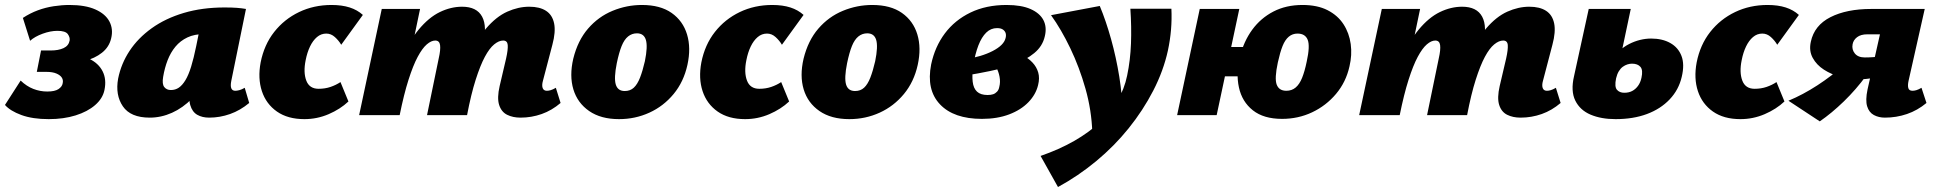

<svg xmlns="http://www.w3.org/2000/svg" viewBox="-40 -463 7787 772"><path d="M156 16Q91 16 46 -0.5Q1 -17 -20 -41L43 -139Q67 -116 94 -105.5Q121 -95 150 -95Q181 -95 195.5 -105Q210 -115 212 -128Q215 -141 208.5 -151Q202 -161 186.5 -167.5Q171 -174 147 -174H108L125 -260H164Q195 -260 215.5 -269.5Q236 -279 240 -300Q242 -313 232.5 -326Q223 -339 191 -339Q163 -339 131.5 -327.5Q100 -316 81 -299L52 -391Q81 -410 112 -421.5Q143 -433 176 -438Q209 -443 239 -443Q303 -443 343.5 -425Q384 -407 400 -376.5Q416 -346 407 -309Q399 -274 370 -251Q341 -228 300 -218Q259 -208 216 -208L223 -245Q280 -245 318 -227Q356 -209 372.5 -176.5Q389 -144 380 -101Q373 -67 342.5 -40.5Q312 -14 264 1Q216 16 156 16Z M562 10Q485 10 454 -35.5Q423 -81 435 -147Q447 -207 481 -258.5Q515 -310 570 -349.5Q625 -389 699 -411Q773 -433 863 -433Q893 -433 912.5 -431.5Q932 -430 949 -427L890 -138Q882 -98 906 -98Q913 -98 922.5 -100.5Q932 -103 944 -110L962 -49Q926 -19 885 -4.5Q844 10 801 10Q773 10 753 -1.5Q733 -13 725 -40.5Q717 -68 726 -117L753 -249L839 -277Q824 -210 796.5 -157Q769 -104 732 -66.5Q695 -29 651.5 -9.5Q608 10 562 10ZM647 -101Q665 -101 679 -110.5Q693 -120 705.5 -140.5Q718 -161 728.5 -195Q739 -229 749 -278L769 -377L827 -320Q815 -324 804 -325Q793 -326 781 -326Q742 -326 713.5 -312.5Q685 -299 665.5 -275.5Q646 -252 634 -221Q622 -190 616 -154Q611 -125 620.5 -113Q630 -101 647 -101Z M1184 16Q1117 16 1073.5 -14.5Q1030 -45 1013 -96.5Q996 -148 1008 -212Q1022 -283 1062.5 -334.5Q1103 -386 1162.5 -414.5Q1222 -443 1293 -443Q1335 -443 1366 -433Q1397 -423 1419 -403L1332 -283Q1322 -300 1306.5 -314Q1291 -328 1272 -328Q1251 -328 1234.5 -314Q1218 -300 1206.5 -276Q1195 -252 1189 -221Q1179 -172 1191.5 -139Q1204 -106 1241 -106Q1267 -106 1289 -113.5Q1311 -121 1329 -133L1361 -55Q1328 -24 1281.5 -4Q1235 16 1184 16Z M2053 10Q2022 10 1999 -1.5Q1976 -13 1967 -41Q1958 -69 1969 -117L1995 -228Q2003 -264 2001.5 -282Q2000 -300 1983 -300Q1966 -300 1947 -284.5Q1928 -269 1909.5 -234.5Q1891 -200 1872.5 -142Q1854 -84 1838 0H1779Q1804 -130 1838.5 -215Q1873 -300 1914 -348Q1955 -396 1999.5 -416Q2044 -436 2088 -436Q2130 -436 2155.5 -419.5Q2181 -403 2188 -369Q2195 -335 2181 -283L2143 -138Q2138 -120 2142 -109Q2146 -98 2159 -98Q2166 -98 2174.5 -100.5Q2183 -103 2195 -110L2214 -49Q2179 -19 2138 -4.5Q2097 10 2053 10ZM1404 0 1495 -427H1649L1560 0ZM1511 0Q1535 -126 1568.5 -210Q1602 -294 1643 -343.5Q1684 -393 1728.5 -414.5Q1773 -436 1818 -436Q1877 -436 1898.5 -396Q1920 -356 1901 -283L1832 0H1677L1724 -228Q1732 -263 1729.5 -281.5Q1727 -300 1710 -300Q1694 -300 1676 -284.5Q1658 -269 1639.5 -234.5Q1621 -200 1602.5 -142Q1584 -84 1567 0Z M2449 16Q2376 16 2329 -16.5Q2282 -49 2265.5 -103.5Q2249 -158 2265 -227Q2283 -300 2324.5 -348Q2366 -396 2423 -419.5Q2480 -443 2541 -443Q2615 -443 2660.5 -411Q2706 -379 2722.5 -324.5Q2739 -270 2724 -202Q2709 -134 2668.5 -85Q2628 -36 2571 -10Q2514 16 2449 16ZM2472 -97Q2494 -97 2508.5 -110.5Q2523 -124 2533.5 -151Q2544 -178 2553 -217Q2565 -276 2557 -302.5Q2549 -329 2521 -329Q2501 -329 2485.5 -316.5Q2470 -304 2459.5 -278Q2449 -252 2440 -209Q2428 -149 2436 -123Q2444 -97 2472 -97Z M2956 16Q2889 16 2845.5 -14.5Q2802 -45 2785 -96.5Q2768 -148 2780 -212Q2794 -283 2834.5 -334.5Q2875 -386 2934.5 -414.5Q2994 -443 3065 -443Q3107 -443 3138 -433Q3169 -423 3191 -403L3104 -283Q3094 -300 3078.5 -314Q3063 -328 3044 -328Q3023 -328 3006.5 -314Q2990 -300 2978.5 -276Q2967 -252 2961 -221Q2951 -172 2963.5 -139Q2976 -106 3013 -106Q3039 -106 3061 -113.5Q3083 -121 3101 -133L3133 -55Q3100 -24 3053.5 -4Q3007 16 2956 16Z M3375 16Q3302 16 3255 -16.5Q3208 -49 3191.5 -103.5Q3175 -158 3191 -227Q3209 -300 3250.5 -348Q3292 -396 3349 -419.5Q3406 -443 3467 -443Q3541 -443 3586.5 -411Q3632 -379 3648.5 -324.5Q3665 -270 3650 -202Q3635 -134 3594.5 -85Q3554 -36 3497 -10Q3440 16 3375 16ZM3398 -97Q3420 -97 3434.5 -110.5Q3449 -124 3459.5 -151Q3470 -178 3479 -217Q3491 -276 3483 -302.5Q3475 -329 3447 -329Q3427 -329 3411.5 -316.5Q3396 -304 3385.5 -278Q3375 -252 3366 -209Q3354 -149 3362 -123Q3370 -97 3398 -97Z M3908 15Q3795 15 3739.5 -43.5Q3684 -102 3704 -204Q3719 -275 3759 -328.5Q3799 -382 3862 -412.5Q3925 -443 4007 -443Q4067 -443 4104 -426.5Q4141 -410 4155.5 -382Q4170 -354 4161 -317Q4152 -277 4118.5 -249.5Q4085 -222 4038.5 -205Q3992 -188 3941.5 -177.5Q3891 -167 3847 -160L3842 -225Q3907 -235 3951.5 -258Q3996 -281 4003 -309Q4006 -319 4004 -328Q4002 -337 3993.5 -343.5Q3985 -350 3969 -350Q3944 -350 3925.5 -332Q3907 -314 3894 -280.5Q3881 -247 3873 -199Q3868 -161 3871 -134.5Q3874 -108 3888.5 -94.5Q3903 -81 3931 -81Q3944 -81 3953 -84Q3962 -87 3969 -94.5Q3976 -102 3978 -114Q3983 -133 3979 -154.5Q3975 -176 3965.5 -192.5Q3956 -209 3946 -212L4022 -259Q4049 -253 4072 -241Q4095 -229 4111.5 -211.5Q4128 -194 4134.5 -171.5Q4141 -149 4134 -121Q4125 -83 4095 -52Q4065 -21 4017.5 -3Q3970 15 3908 15Z M4214 289 4144 164Q4219 138 4278.5 104Q4338 70 4381.5 29.5Q4425 -11 4453 -58Q4481 -105 4492 -159Q4505 -221 4507.5 -288Q4510 -355 4505 -428H4670Q4672 -386 4668.5 -344Q4665 -302 4656 -260Q4638 -178 4597 -98.5Q4556 -19 4498 53Q4440 125 4367.5 185Q4295 245 4214 289ZM4352 69Q4349 -20 4324.5 -106.5Q4300 -193 4263.5 -269Q4227 -345 4186 -402L4382 -439Q4407 -379 4427.5 -305.5Q4448 -232 4460.5 -154.5Q4473 -77 4474 -3Z M4693 0 4784 -427H4943L4852 0ZM4805 -156 4831 -274H5053L5027 -156ZM5115 15Q5041 15 4997.5 -19.5Q4954 -54 4941.5 -111.5Q4929 -169 4946 -236Q4961 -297 4995 -343.5Q5029 -390 5080 -416.5Q5131 -443 5197 -443Q5257 -443 5298 -422Q5339 -401 5362 -365.5Q5385 -330 5391 -286Q5397 -242 5386 -196Q5372 -133 5332 -85.5Q5292 -38 5236 -11.5Q5180 15 5115 15ZM5132 -98Q5154 -98 5169.5 -111Q5185 -124 5195.5 -150Q5206 -176 5214 -215Q5228 -278 5218 -303Q5208 -328 5177 -328Q5157 -328 5142 -315.5Q5127 -303 5117 -278Q5107 -253 5098 -212Q5084 -147 5093.5 -122.5Q5103 -98 5132 -98Z M6074 10Q6043 10 6020 -1.5Q5997 -13 5988 -41Q5979 -69 5990 -117L6016 -228Q6024 -264 6022.5 -282Q6021 -300 6004 -300Q5987 -300 5968 -284.5Q5949 -269 5930.5 -234.5Q5912 -200 5893.5 -142Q5875 -84 5859 0H5800Q5825 -130 5859.5 -215Q5894 -300 5935 -348Q5976 -396 6020.5 -416Q6065 -436 6109 -436Q6151 -436 6176.5 -419.5Q6202 -403 6209 -369Q6216 -335 6202 -283L6164 -138Q6159 -120 6163 -109Q6167 -98 6180 -98Q6187 -98 6195.5 -100.5Q6204 -103 6216 -110L6235 -49Q6200 -19 6159 -4.5Q6118 10 6074 10ZM5425 0 5516 -427H5670L5581 0ZM5532 0Q5556 -126 5589.5 -210Q5623 -294 5664 -343.5Q5705 -393 5749.5 -414.5Q5794 -436 5839 -436Q5898 -436 5919.5 -396Q5941 -356 5922 -283L5853 0H5698L5745 -228Q5753 -263 5750.5 -281.5Q5748 -300 5731 -300Q5715 -300 5697 -284.5Q5679 -269 5660.5 -234.5Q5642 -200 5623.5 -142Q5605 -84 5588 0Z M6456 16Q6398 16 6355.5 -2Q6313 -20 6294 -58.5Q6275 -97 6289 -157L6348 -427H6517L6458 -148Q6451 -114 6461.5 -102Q6472 -90 6491 -90Q6509 -90 6522.5 -97Q6536 -104 6546 -117.5Q6556 -131 6560 -150Q6567 -181 6556 -194Q6545 -207 6522 -207Q6513 -207 6503.5 -204Q6494 -201 6485 -194.5Q6476 -188 6469 -176.5Q6462 -165 6458 -148L6436 -218Q6452 -241 6470.5 -258Q6489 -275 6510.5 -286Q6532 -297 6554.5 -302.5Q6577 -308 6599 -308Q6644 -308 6676 -290Q6708 -272 6721 -238Q6734 -204 6722 -154Q6710 -102 6673.5 -63.5Q6637 -25 6582 -4.5Q6527 16 6456 16Z M6958 16Q6891 16 6847.5 -14.5Q6804 -45 6787 -96.5Q6770 -148 6782 -212Q6796 -283 6836.5 -334.5Q6877 -386 6936.5 -414.5Q6996 -443 7067 -443Q7109 -443 7140 -433Q7171 -423 7193 -403L7106 -283Q7096 -300 7080.5 -314Q7065 -328 7046 -328Q7025 -328 7008.5 -314Q6992 -300 6980.5 -276Q6969 -252 6963 -221Q6953 -172 6965.5 -139Q6978 -106 7015 -106Q7041 -106 7063 -113.5Q7085 -121 7103 -133L7135 -55Q7102 -24 7055.5 -4Q7009 16 6958 16Z M7539 10Q7514 10 7494.5 -0.5Q7475 -11 7467.5 -35.5Q7460 -60 7469 -103L7519 -325H7468Q7442 -325 7427 -313.5Q7412 -302 7409 -285Q7405 -264 7418 -248Q7431 -232 7458 -232Q7496 -232 7527 -237.5Q7558 -243 7571 -251L7552 -173Q7524 -156 7493.5 -150Q7463 -144 7430 -144Q7396 -144 7359.5 -154Q7323 -164 7293.5 -183Q7264 -202 7248.5 -230.5Q7233 -259 7241 -295Q7255 -361 7320 -394Q7385 -427 7484 -427H7699L7634 -138Q7630 -120 7633 -109Q7636 -98 7650 -98Q7657 -98 7665.5 -100.5Q7674 -103 7686 -110L7706 -49Q7670 -19 7627.5 -4.5Q7585 10 7539 10ZM7277 25 7151 -58Q7209 -82 7267.5 -120Q7326 -158 7376 -203L7464 -159Q7423 -103 7374 -55.5Q7325 -8 7277 25Z"/></svg>

Font: Ysabeau Black
Style: Italic
Weight: 900
Italic angle: -12°
Version: Version 2.000;gftools[0.9.27.dev2+g8671c4b]